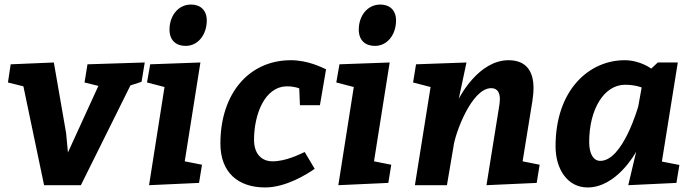

<svg xmlns="http://www.w3.org/2000/svg" viewBox="-20 -815 3040 845"><path d="M271 -229 217 -540 27 -532 15 -452 83 -435 174 0H336L554 -439L603 -455L617 -540L365 -532L352 -452L413 -437L279 -144Z M641 -532 627 -452 704 -432 636 0 856 -10 869 -90 793 -105 862 -540ZM726 -685C726 -637 755 -613 797 -613C853 -613 890 -664 890 -725C890 -771 861 -795 821 -795C763 -795 726 -744 726 -685Z M1321 -146C1299 -136 1238 -105 1180 -105C1130 -105 1098 -139 1098 -200C1098 -308 1143 -435 1244 -435C1277 -435 1297 -426 1297 -426L1300 -352H1388L1415 -510C1395 -519 1335 -550 1260 -550C1077 -550 950 -405 950 -183C950 -55 1029 10 1147 10C1239 10 1332 -49 1365 -72Z M1474 -532 1460 -452 1537 -432 1469 0 1689 -10 1702 -90 1626 -105 1695 -540ZM1559 -685C1559 -637 1588 -613 1630 -613C1686 -613 1723 -664 1723 -725C1723 -771 1694 -795 1654 -795C1596 -795 1559 -744 1559 -685Z M1811 -532 1798 -452 1875 -432 1806 0H1947L1976 -171C1982 -223 2054 -427 2142 -427C2170 -427 2180 -406 2180 -378C2180 -367 2178 -355 2176 -342L2121 0L2342 -10L2355 -90L2280 -105L2323 -370C2326 -390 2328 -410 2328 -428C2328 -500 2297 -550 2218 -550C2087 -550 2004 -390 1999 -380L2033 -540Z M2893 -104 2963 -540H2875L2846 -513C2846 -513 2798 -550 2729 -550C2574 -550 2425 -421 2425 -171C2425 -70 2478 10 2566 10C2692 10 2775 -138 2780 -148L2745 0L2957 -10L2970 -89ZM2789 -347C2789 -347 2722 -107 2622 -107C2592 -107 2573 -137 2573 -190C2573 -335 2639 -442 2731 -442C2775 -442 2804 -430 2804 -430Z"/></svg>

Font: Bitter
Style: Bold Italic
Weight: 700
Designer: Sol Matas
Foundry: Sol Matas
Version: Version 1.002